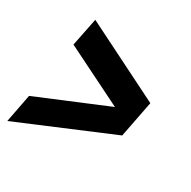

<svg xmlns="http://www.w3.org/2000/svg" viewBox="-128 -689 791 795"><g transform="rotate(30 268.0 -291.5)"><path d="M29 -154 360 -292 82 -430 109 -564 479 -379 445 -205 3 -19Z"/></g></svg>

Font: Teachers ExtraBold
Style: Italic
Weight: 800
Designer: Alfredo Marco Pradil & Chank Diesel
Version: Version 0.009